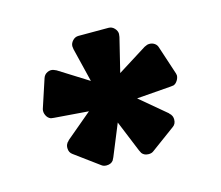

<svg xmlns="http://www.w3.org/2000/svg" viewBox="-61 -806 568 493"><g transform="rotate(-15 223.0 -560.0)"><path d="M340 -659 347 -662Q349 -663 354 -663Q361 -663 367 -659Q373 -655 375 -648L400 -572L401 -567Q401 -560 396.5 -553Q392 -546 386 -544L378 -543L287 -536L356 -478Q358 -475 359.5 -474Q361 -473 361 -472Q365 -467 365 -459Q365 -447 356 -441L292 -394Q287 -390 279 -390Q267 -390 261 -398L257 -406L223 -489L189 -406L185 -398Q179 -390 167 -390Q159 -390 154 -394L90 -441Q81 -447 81 -459Q81 -467 85 -472Q85 -473 86.5 -474Q88 -475 90 -478L159 -536L68 -543L60 -544Q52 -547 48 -555.5Q44 -564 46 -572L71 -648Q74 -657 82.5 -661Q91 -665 99 -662L106 -659L184 -610L162 -700L161 -708Q161 -716 167.5 -723Q174 -730 183 -730H263Q272 -730 278.5 -723Q285 -716 285 -708L284 -700L262 -610Z"/></g></svg>

Font: Hezaedrus Medium
Style: Regular
Weight: 500
Designer: Hubert & Fischer
Foundry: Hubert & Fischer
Version: Version 1.10;September 3, 2019;FontCreator 11.5.0.2425 64-bi